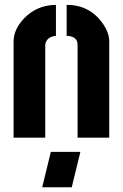

<svg xmlns="http://www.w3.org/2000/svg" viewBox="-20 -578 516 806"><path d="M157.2 208 193.4 59.6H317.4L281.2 208ZM37.1 0V-405.3Q37.1 -454.1 81.1 -501Q134.8 -556.6 214.8 -557.6V-427.7Q173.8 -422.9 169.9 -389.6V0ZM259.8 -427.7V-557.6Q354.5 -557.6 409.2 -482.4Q438.5 -441.4 438.5 -405.3V0H305.7V-389.6Q305.7 -421.9 269.5 -426.8Q264.6 -427.7 259.8 -427.7Z"/></svg>

Font: Post No Bills Colombo ExtraBold
Style: Regular
Weight: 800
Designer: Kosala Senevirathne, Siva Puranthara, Lasantha Premarathna, Tharique Azeez
Foundry: Mooniak
Version: Version 1.220 ; ttfautohint (v1.6)